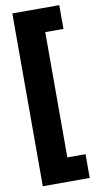

<svg xmlns="http://www.w3.org/2000/svg" viewBox="-99 -777 501 987"><g transform="rotate(-10 151.5 -283.0)"><path d="M286 168V44H191V-610H286V-734H41V168Z"/></g></svg>

Font: Noto Sans Gujarati ExtraCondensed Black
Style: Regular
Weight: 900
Width: 2
Designer: Jelle Bosma - Monotype Design Team, Universal Thirst
Foundry: Monotype Imaging Inc.
Version: Version 2.106